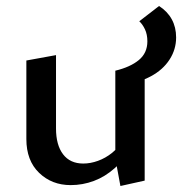

<svg xmlns="http://www.w3.org/2000/svg" viewBox="-20 -612 608 641"><path d="M216 6Q153 6 110.5 -35Q68 -76 68 -148V-410L167 -428V-183Q167 -128 190.5 -97Q214 -66 258 -66Q282 -66 307 -75Q332 -84 354 -101.5Q376 -119 390 -146L422 -122Q396 -80 363.5 -51Q331 -22 293.5 -8Q256 6 216 6ZM382 9 365 -83V-376L463 -394V-9ZM393 -329 365 -376Q415 -388 443.5 -411.5Q472 -435 472 -474Q472 -497 464 -514Q456 -531 445 -541L511 -592Q539 -574 553.5 -547.5Q568 -521 568 -487Q568 -447 546 -413Q524 -379 484 -357.5Q444 -336 393 -329Z"/></svg>

Font: Ysabeau SemiBold
Style: Regular
Weight: 600
Designer: Christian Thalmann (Catharsis Fonts)
Version: Version 2.000;gftools[0.9.27.dev2+g8671c4b]